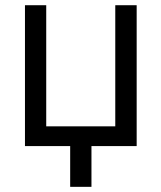

<svg xmlns="http://www.w3.org/2000/svg" viewBox="-20 -560 619 736"><path d="M75.7 0V-540H157.2V-75.7H421.9V-540H503.9V0ZM249 156.2V-29.8H330.6V156.2Z"/></svg>

Font: V-Inter
Style: Regular-375
Weight: 375
Designer: Rasmus Andersson
Foundry: rsms
Version: Version 4.000;git-4146feb